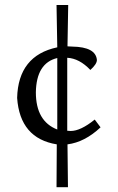

<svg xmlns="http://www.w3.org/2000/svg" viewBox="-20 -733 473 771"><path d="M252.9 18.6H207L208 -153.3Q60.1 -177.2 48.8 -339.8Q53.2 -509.8 210 -543L207 -712.9H253.9L251 -546.9L270.5 -545.9Q364.7 -544.4 369.1 -492.2Q369.1 -475.6 342.8 -452.1Q298.8 -498.5 250 -501V-208L263.7 -207Q303.7 -207 360.4 -252.9L383.8 -221.7Q320.3 -162.1 251 -153.3ZM210 -212.9V-500Q126 -480 124 -362.3Q124 -246.1 210 -212.9Z"/></svg>

Font: Almanac
Style: Regular
Weight: 400
Designer: Eden's Almanac
Version: Version 3.501;March 28, 2021;FontCreator 13.0.0.2683 64-bit